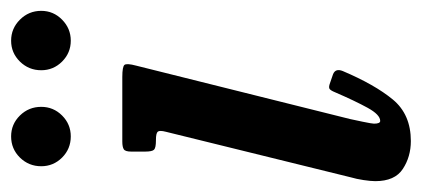

<svg xmlns="http://www.w3.org/2000/svg" viewBox="-232 -534 777 354"><g transform="rotate(-90 157.0 -356.5)"><path d="M213.5 -494.5 115 -100Q113.5 -93.5 110 -76.5Q106.5 -59.5 106.5 -56Q106.5 -44.5 111.5 -44.5Q123 -44.5 135.8 -67.8Q148.5 -91 164.5 -128Q167.5 -135.5 170.5 -137.8Q173.5 -140 181.5 -137L197.5 -131.5Q209 -127 203.5 -113.5Q178.5 -54.5 151 -21.2Q123.5 12 74.5 12Q45.5 12 23 -2.8Q0.5 -17.5 0.5 -53.5Q0.5 -62 2.5 -75.2Q4.5 -88.5 7.5 -98.5L91.5 -439.5Q94.5 -451 91.8 -454.5Q89 -458 76.5 -458H75.5Q62 -458 58.5 -461.5Q55 -465 55 -478V-503.5Q55 -514.5 59.2 -517.2Q63.5 -520 73.5 -520H192.5Q212 -520 215 -515.8Q218 -511.5 213.5 -494.5ZM259.5 -615Q237 -615 221 -631Q205 -647 205 -669.5Q205 -692.5 221 -708.8Q237 -725 259.5 -725Q282 -725 298.2 -708.8Q314.5 -692.5 314.5 -669.5Q314.5 -647 298.2 -631Q282 -615 259.5 -615ZM83 -615Q60 -615 44 -631Q28 -647 28 -669.5Q28 -692.5 44 -708.8Q60 -725 83 -725Q105.5 -725 121.5 -708.8Q137.5 -692.5 137.5 -669.5Q137.5 -647 121.5 -631Q105.5 -615 83 -615Z"/></g></svg>

Font: Besley* Condensed Medium
Style: Italic
Weight: 500
Width: 3
Italic angle: -13°
Designer: Owen Earl
Foundry: indestructible type*
Version: Version 3.000; ttfautohint (v1.8.3)